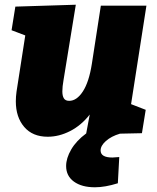

<svg xmlns="http://www.w3.org/2000/svg" viewBox="-20 -564 666 813"><path d="M600 -540 535 -123 597 -99 581 0 488 2Q451 13 428.5 33Q406 53 406 73Q406 103 456 103Q465 103 485 101L479 212Q425 229 382 229Q326 229 293 205Q260 181 260 139Q260 106 281.5 69Q303 32 345 1L360 -79Q324 -33 277 -9Q230 15 182 15Q118 15 82.5 -26.5Q47 -68 47 -135Q47 -155 50 -176L87 -414L29 -436L45 -536L301 -544L249 -225Q244 -197 244 -177Q244 -158 250.5 -147.5Q257 -137 273 -137Q305 -137 331 -177Q357 -217 369 -294L407 -540Z"/></svg>

Font: Bitter Pro Black
Style: Italic
Weight: 900
Italic angle: -9°
Designer: Sol Matas, and Bitter project Authors
Foundry: Sol Matas
Version: Version 1.010